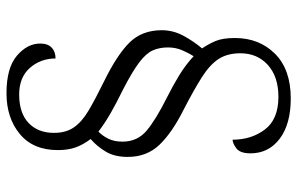

<svg xmlns="http://www.w3.org/2000/svg" viewBox="-182 -618 915 591"><g transform="rotate(-90 275.5 -322.5)"><path d="M268 115Q189 115 144 81Q99 47 99 -9Q99 -41 114.5 -52.5Q130 -64 141 -64Q141 -6 172.5 35.5Q204 77 273 77Q335 77 371 44.5Q407 12 407 -40Q407 -80 389.5 -107Q372 -134 333.5 -158.5Q295 -183 233 -215Q163 -250 125.5 -289Q88 -328 88 -387Q88 -427 104 -454Q120 -481 143 -501Q125 -525 117 -548Q109 -571 109 -602Q109 -678 158.5 -719Q208 -760 284 -760Q362 -760 399.5 -728Q437 -696 437 -656Q437 -633 424.5 -621Q412 -609 391 -609Q391 -655 362 -688Q333 -721 280 -721Q223 -721 192.5 -692Q162 -663 162 -614Q162 -577 179 -552.5Q196 -528 230.5 -507.5Q265 -487 318 -461Q402 -420 440 -381.5Q478 -343 478 -282Q478 -247 461 -215.5Q444 -184 422 -158Q435 -139 444.5 -117Q454 -95 454 -57Q454 18 405.5 66.5Q357 115 268 115ZM398 -184Q407 -198 416 -218.5Q425 -239 425 -263Q425 -289 416 -309.5Q407 -330 379.5 -351Q352 -372 296 -401Q255 -421 223.5 -439Q192 -457 166 -477Q154 -466 144.5 -447.5Q135 -429 135 -403Q135 -357 169 -328.5Q203 -300 273 -265Q307 -248 339 -228.5Q371 -209 398 -184Z"/></g></svg>

Font: Noto Serif Sinhala Light
Style: Regular
Weight: 300
Designer: Jelle Bosma - Monotype Design Team
Foundry: Monotype Imaging Inc.
Version: Version 2.007; ttfautohint (v1.8.4.7-5d5b)